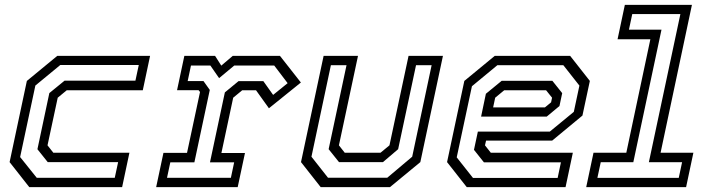

<svg xmlns="http://www.w3.org/2000/svg" viewBox="-20 -770 2923 790"><path d="M100.5 0 19.5 -103 90.5 -437 215.5 -540H597.5L567.5 -398.5H254.5L217.5 -368L175.5 -172L199.5 -141.5H512.5L482.5 0ZM131.2 -38.5H452.2L466 -102.8H176.5L134 -156L183 -387L245.8 -438.2H537.2L551 -502.5H228L125.5 -418L62.8 -123.8Z M622.5 0 652.5 -141H749.5L803 -391.5L797 -399H708.5L738.5 -540H865L890.5 -500L937.5 -540H1132L1218 -430.5L1086.5 -324.5L1033.5 -398.5H976.5L939.5 -368L891 -140.5H988L958 0ZM667.2 -38.5H930L943.5 -102.2H844L905.2 -389.8L961.5 -436.2H1063.5L1103.8 -379.5L1163.5 -427.8L1108.2 -500.5H944L881.5 -448.5L845.5 -500.5H765.8L752.2 -436.5H817.2L843.2 -400L779.8 -102.2H680.8Z M1299.5 0 1218.5 -103 1311.5 -540H1453L1374.5 -172L1398.5 -141.5H1545.5L1582.5 -172L1661 -540H1802.5L1709.5 -103L1584.5 0ZM1329.5 -38.8H1573.5L1676 -125.2L1756 -501.8H1691.8L1618.2 -156.2L1555.8 -103H1374.8L1332.2 -156.2L1405.8 -501.8H1341.5L1261.5 -125.2Z M2326 -540 2407 -437 2376.5 -294.5 2252 -191.5H1980L1975.5 -172L1999.5 -141.5H2337L2307 0H1900.5L1819.5 -103L1890.5 -437L2015.5 -540ZM2252.8 -437.5 2293.2 -386.8 2282 -333.8 2229.5 -290.2H1959.5L1979.2 -384.2L2044.2 -437.5ZM2297.8 -501.8H2026.5L1921.8 -415.2L1859.2 -122.5L1926 -38H2274.5L2288 -102.2H1971L1930.2 -153.5L1946.2 -228.5H2242.2L2341 -309.8L2364 -417.8ZM2227 -398.5H2054.5L2017.5 -368L2009 -328H2222L2247.5 -349L2251.5 -368Z M2392 0 2422 -141.5H2557L2656 -608.5H2521L2551 -750H2827L2698 -141.5H2833L2803 0ZM2438 -38.2H2772.8L2786.5 -102.5H2649.8L2779.5 -712.2H2581.5L2567.8 -648H2701.8L2585.8 -102.5H2451.8Z"/></svg>

Font: Tourney Thin
Style: Italic
Weight: 100
Italic angle: -12°
Designer: Tyler Finck
Foundry: Etcetera Type Co
Version: Version 1.015